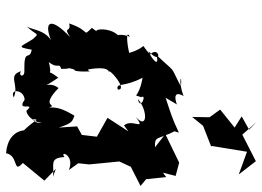

<svg xmlns="http://www.w3.org/2000/svg" viewBox="-140 -708 890 651"><g transform="rotate(90 305.5 -383.0)"><path d="M335 -538C352 -544 278 -510 306 -560C253 -539 223 -556 274 -551C196 -510 236 -541 167 -468C215 -480 177 -449 154 -441C207 -490 133 -478 165 -447C121 -403 136 -451 160 -376C147 -371 75 -361 105 -378C82 -312 129 -324 120 -350C68 -333 78 -245 89 -268L75 -249C107 -215 85 -247 60 -172C93 -180 68 -149 107 -176C38 -111 51 -85 116 -110C82 -87 83 -52 71 -29C103 -63 91 -73 113 -49C139 -9 139 10 149 -45C189 -38 141 -19 217 -20C247 -23 238 3 222 -9C236 39 268 -4 311 16C279 31 284 -20 319 -21C362 10 324 -63 356 -27C384 -29 413 -86 386 -99C417 -67 374 -31 387 -62C440 14 464 1 422 -22C425 18 458 39 500 42C508 -2 572 20 533 -15L593 -88L553 -127L580 -117C540 -123 516 -102 513 -156C489 -138 506 -192 557 -171L534 -203L538 -240L528 -342L546 -381L611 -414L588 -433L581 -501L566 -490L577 -533L532 -545L435 -498L480 -463C439 -462 457 -469 422 -537C404 -526 421 -503 430 -544C382 -521 366 -517 312 -499ZM426 -373 380 -302 444 -266 438 -215 409 -199 413 -137C397 -188 389 -182 373 -190C348 -149 344 -130 345 -104C333 -137 347 -70 279 -136C251 -101 291 -67 244 -135C199 -78 262 -121 191 -103C216 -134 191 -138 214 -145C214 -193 207 -152 216 -189C228 -188 220 -262 224 -240L216 -236C215 -243 202 -306 228 -308C200 -298 287 -375 284 -337C260 -329 278 -356 244 -421C322 -407 297 -383 310 -416C297 -437 358 -413 316 -405C357 -440 422 -437 377 -398C427 -435 381 -384 406 -358ZM420 -782 375 -757 413 -733 352 -684 378 -648 377 -589 407 -626 476 -653V-659L495 -775L572 -747L527 -805L437 -759L394 -808Z"/></g></svg>

Font: Asimov Aggro
Style: It
Weight: 500
Designer: Google
Version: Version 2.000980; 2014